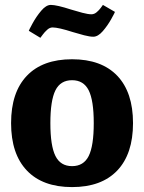

<svg xmlns="http://www.w3.org/2000/svg" viewBox="-20 -743 584 778"><path d="M272 15.1Q152.8 15.1 88.9 -52Q24.9 -119.1 24.9 -244.1Q24.9 -369.1 88.9 -436Q152.8 -502.9 272 -502.9Q391.1 -502.9 455.1 -436Q519 -369.1 519 -244.1Q519 -119.1 455.1 -52Q391.1 15.1 272 15.1ZM272 -418Q225.1 -418 204.6 -377Q184.1 -335.9 184.1 -244.1Q184.1 -152.3 204.6 -111.1Q225.1 -69.8 272 -69.8Q318.8 -69.8 339.4 -110.8Q359.9 -151.9 359.9 -244.1Q359.9 -335.9 339.4 -377Q318.8 -418 272 -418ZM357.9 -594.2Q343.8 -594.2 320.8 -600.1Q297.9 -606 275.9 -612.8Q216.8 -631.8 192.9 -631.8Q181.6 -631.8 171.1 -622.3Q160.6 -612.8 153.3 -602.8Q146 -592.8 143.6 -589.8L96.7 -618.2Q96.7 -620.1 111.8 -647.9Q127 -675.8 147 -699.5Q167 -723.1 186 -723.1Q210 -723.1 268.6 -704.1Q290.5 -697.3 313.7 -691.2Q336.9 -685.1 350.6 -685.1Q361.8 -685.1 371.8 -693.6Q381.8 -702.1 388.4 -711.2Q395 -720.2 397 -723.1L445.8 -694.8Q445.8 -692.9 430.9 -666Q416 -639.2 396.5 -616.7Q377 -594.2 357.9 -594.2Z"/></svg>

Font: Sura
Style: Bold
Weight: 700
Designer: Carolina Giovagnoli
Foundry: Huerta Tipografica
Version: Version 1.002;PS 001.002;hotconv 1.0.70;makeotf.lib2.5.58329